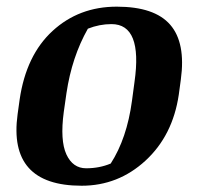

<svg xmlns="http://www.w3.org/2000/svg" viewBox="-20 -561 610 591"><path d="M320.8 -57.6Q370.6 -134.8 386.2 -250.5L394 -308.6Q419.4 -486.8 323.2 -486.8Q286.1 -486.8 250.5 -472.7Q201.2 -385.7 184.6 -274.4L176.3 -216.3Q164.6 -128.9 184.3 -85.9Q204.1 -43 245.1 -43Q286.1 -43 320.8 -57.6ZM231.4 10.7Q3.9 10.7 34.2 -209.5L40.5 -254.9Q60.5 -391.1 141.8 -465.8Q223.1 -540.5 339.4 -540.5Q455.6 -540.5 503.9 -484.9Q552.2 -429.2 536.6 -315.9L530.3 -269.5Q511.7 -143.6 427.7 -66.4Q343.8 10.7 231.4 10.7Z"/></svg>

Font: NoticiaText-BoldItalic
Style: Bold Italic
Weight: 700
Italic angle: -8°
Designer: JM Sole
Foundry: JM Sole
Version: Version 1.003